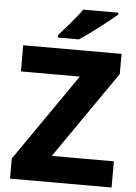

<svg xmlns="http://www.w3.org/2000/svg" viewBox="-61 -977 725 1023"><g transform="rotate(5 301.5 -465.5)"><path d="M530 -921V-931H342C311 -886 253 -821 220 -784V-771H333C385 -805 487 -883 530 -921ZM575 0V-140H243L566 -606V-714H40V-574H355L32 -108V0Z"/></g></svg>

Font: Noto Sans Myanmar UI ExtraBold
Style: Regular
Weight: 800
Designer: Monotype Design Team
Foundry: Monotype Imaging Inc.
Version: Version 2.103